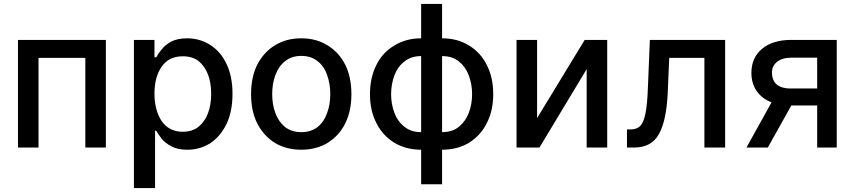

<svg xmlns="http://www.w3.org/2000/svg" viewBox="-20 -747 4327 972"><path d="M516 -545V0H412V-454H175V0H71V-545Z M762 -545V-457H771Q782 -478 798 -496Q814 -518 846 -536Q878 -553 928 -553Q992 -553 1045 -519Q1097 -486 1127 -423Q1157 -360 1157 -272Q1157 -183 1127 -120Q1097 -58 1046 -23Q993 11 929 11Q879 11 848 -6Q816 -23 798 -45Q776 -75 771 -85H765V205H658V-545ZM799 -133Q837 -80 905 -80Q953 -80 985 -105Q1017 -131 1033 -174Q1049 -216 1049 -273Q1049 -328 1033 -370Q1016 -413 985 -438Q954 -462 905 -462Q835 -462 799 -410Q762 -358 762 -273Q762 -189 799 -133Z M1371 -24Q1314 -60 1282 -123Q1251 -185 1251 -270Q1251 -356 1282 -419Q1316 -484 1371 -517Q1428 -553 1505 -553Q1582 -553 1639 -517Q1696 -482 1728 -419Q1759 -356 1759 -270Q1759 -185 1728 -123Q1698 -61 1639 -24Q1581 11 1505 11Q1429 11 1371 -24ZM1588 -104Q1621 -131 1636 -175Q1652 -217 1652 -271Q1652 -323 1636 -367Q1621 -412 1588 -437Q1555 -464 1505 -464Q1456 -464 1423 -437Q1391 -412 1374 -367Q1358 -323 1358 -271Q1358 -217 1374 -175Q1390 -131 1423 -104Q1457 -78 1505 -78Q1554 -78 1588 -104Z M1977 -24Q1917 -61 1886 -123Q1853 -186 1853 -270Q1853 -355 1886 -419Q1917 -482 1977 -517Q2036 -553 2112 -553V-727H2218V-553Q2296 -553 2354 -517Q2413 -481 2444 -419Q2477 -355 2477 -270Q2477 -186 2444 -123Q2413 -61 2354 -24Q2295 11 2218 11V186H2112V11Q2036 11 1977 -24ZM2028 -436Q1994 -411 1977 -366Q1960 -321 1960 -270Q1960 -220 1977 -175Q1993 -132 2028 -105Q2061 -78 2112 -78V-463Q2061 -463 2028 -436ZM2303 -105Q2337 -133 2353 -175Q2370 -220 2370 -270Q2370 -321 2353 -366Q2336 -410 2303 -436Q2270 -463 2218 -463V-78Q2270 -78 2303 -105Z M3054 -545V0H2950V-397L2711 0H2595V-545H2699V-149L2940 -545Z M3222 -110Q3239 -129 3248 -174Q3257 -219 3260 -304L3270 -545H3651V0H3546V-454H3368L3360 -268Q3352 -130 3315 -67Q3278 0 3189 0H3154V-92H3174Q3204 -92 3222 -110Z M3986 -213 3867 0H3759L3886 -229Q3838 -247 3811 -286Q3784 -324 3784 -378Q3784 -455 3838 -500Q3892 -545 3986 -545H4216V0H4117V-213ZM3913 -433Q3888 -413 3888 -380Q3888 -342 3911 -320Q3937 -299 3979 -299H4117V-455H3986Q3939 -455 3913 -433Z"/></svg>

Font: Sinter Medium
Style: Regular
Weight: 500
Foundry: Adobe & rsms
Version: Version 1.000